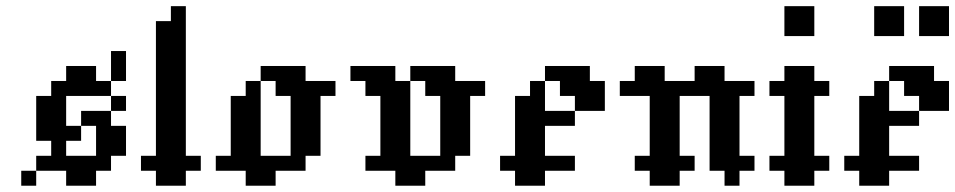

<svg xmlns="http://www.w3.org/2000/svg" viewBox="-20 -591 3040 611"><path d="M190.5 -381H238.1V-333.3H190.5ZM238.1 -381H285.7V-333.3H238.1ZM142.9 -333.3H190.5V-285.7H142.9ZM190.5 -333.3H238.1V-285.7H190.5ZM238.1 -333.3H285.7V-285.7H238.1ZM285.7 -333.3H333.3V-285.7H285.7ZM333.3 -381H381V-333.3H333.3ZM95.2 -285.7H142.9V-238.1H95.2ZM95.2 -238.1H142.9V-190.5H95.2ZM333.3 -428.6H381V-381H333.3ZM333.3 -285.7H381V-238.1H333.3ZM142.9 -285.7H190.5V-238.1H142.9ZM142.9 -238.1H190.5V-190.5H142.9ZM95.2 -190.5H142.9V-142.9H95.2ZM142.9 -190.5H190.5V-142.9H142.9ZM190.5 -190.5H238.1V-142.9H190.5ZM238.1 -238.1H285.7V-190.5H238.1ZM285.7 -238.1H333.3V-190.5H285.7ZM142.9 -142.9H190.5V-95.2H142.9ZM95.2 -95.2H142.9V-47.6H95.2ZM142.9 -95.2H190.5V-47.6H142.9ZM190.5 -95.2H238.1V-47.6H190.5ZM238.1 -95.2H285.7V-47.6H238.1ZM285.7 -95.2H333.3V-47.6H285.7ZM190.5 -47.6H238.1V0H190.5ZM238.1 -47.6H285.7V0H238.1ZM47.6 -47.6H95.2V0H47.6ZM285.7 -190.5H333.3V-142.9H285.7ZM285.7 -142.9H333.3V-95.2H285.7ZM333.3 -190.5H381V-142.9H333.3ZM333.3 -142.9H381V-95.2H333.3Z M476.2 -47.6H523.8V0H476.2ZM523.8 -47.6H571.4V0H523.8ZM428.6 -95.2H476.2V-47.6H428.6ZM476.2 -95.2H523.8V-47.6H476.2ZM523.8 -95.2H571.4V-47.6H523.8ZM571.4 -95.2H619V-47.6H571.4ZM476.2 -142.9H523.8V-95.2H476.2ZM523.8 -142.9H571.4V-95.2H523.8ZM523.8 -190.5H571.4V-142.9H523.8ZM523.8 -238.1H571.4V-190.5H523.8ZM476.2 -238.1H523.8V-190.5H476.2ZM476.2 -285.7H523.8V-238.1H476.2ZM476.2 -333.3H523.8V-285.7H476.2ZM476.2 -190.5H523.8V-142.9H476.2ZM523.8 -285.7H571.4V-238.1H523.8ZM523.8 -333.3H571.4V-285.7H523.8ZM523.8 -381H571.4V-333.3H523.8ZM523.8 -523.8H571.4V-476.2H523.8ZM523.8 -476.2H571.4V-428.6H523.8ZM523.8 -428.6H571.4V-381H523.8ZM476.2 -381H523.8V-333.3H476.2ZM476.2 -428.6H523.8V-381H476.2ZM476.2 -476.2H523.8V-428.6H476.2ZM476.2 -523.8H523.8V-476.2H476.2ZM523.8 -571.4H571.4V-523.8H523.8Z M666.7 -95.2H714.3V-47.6H666.7ZM714.3 -95.2H761.9V-47.6H714.3ZM761.9 -95.2H809.5V-47.6H761.9ZM809.5 -95.2H857.1V-47.6H809.5ZM761.9 -47.6H809.5V0H761.9ZM904.8 -95.2H952.4V-47.6H904.8ZM952.4 -142.9H1000V-95.2H952.4ZM904.8 -142.9H952.4V-95.2H904.8ZM904.8 -190.5H952.4V-142.9H904.8ZM904.8 -238.1H952.4V-190.5H904.8ZM952.4 -238.1H1000V-190.5H952.4ZM952.4 -190.5H1000V-142.9H952.4ZM714.3 -142.9H761.9V-95.2H714.3ZM761.9 -142.9H809.5V-95.2H761.9ZM761.9 -190.5H809.5V-142.9H761.9ZM714.3 -190.5H761.9V-142.9H714.3ZM714.3 -238.1H761.9V-190.5H714.3ZM952.4 -285.7H1000V-238.1H952.4ZM904.8 -285.7H952.4V-238.1H904.8ZM761.9 -285.7H809.5V-238.1H761.9ZM714.3 -285.7H761.9V-238.1H714.3ZM1000 -333.3H1047.6V-285.7H1000ZM952.4 -333.3H1000V-285.7H952.4ZM904.8 -333.3H952.4V-285.7H904.8ZM857.1 -333.3H904.8V-285.7H857.1ZM809.5 -381H857.1V-333.3H809.5ZM857.1 -381H904.8V-333.3H857.1ZM904.8 -381H952.4V-333.3H904.8ZM761.9 -238.1H809.5V-190.5H761.9ZM761.9 -333.3H809.5V-285.7H761.9ZM809.5 -47.6H857.1V0H809.5ZM857.1 -95.2H904.8V-47.6H857.1Z M1095.2 -381H1142.9V-333.3H1095.2ZM1142.9 -381H1190.5V-333.3H1142.9ZM1190.5 -381H1238.1V-333.3H1190.5ZM1142.9 -333.3H1190.5V-285.7H1142.9ZM1190.5 -333.3H1238.1V-285.7H1190.5ZM1238.1 -333.3H1285.7V-285.7H1238.1ZM1238.1 -285.7H1285.7V-238.1H1238.1ZM1238.1 -238.1H1285.7V-190.5H1238.1ZM1238.1 -190.5H1285.7V-142.9H1238.1ZM1238.1 -142.9H1285.7V-95.2H1238.1ZM1190.5 -142.9H1238.1V-95.2H1190.5ZM1190.5 -190.5H1238.1V-142.9H1190.5ZM1190.5 -238.1H1238.1V-190.5H1190.5ZM1190.5 -285.7H1238.1V-238.1H1190.5ZM1285.7 -381H1333.3V-333.3H1285.7ZM1333.3 -381H1381V-333.3H1333.3ZM1381 -381H1428.6V-333.3H1381ZM1333.3 -333.3H1381V-285.7H1333.3ZM1381 -333.3H1428.6V-285.7H1381ZM1428.6 -333.3H1476.2V-285.7H1428.6ZM1476.2 -333.3H1523.8V-285.7H1476.2ZM1428.6 -285.7H1476.2V-238.1H1428.6ZM1428.6 -238.1H1476.2V-190.5H1428.6ZM1428.6 -190.5H1476.2V-142.9H1428.6ZM1428.6 -142.9H1476.2V-95.2H1428.6ZM1381 -142.9H1428.6V-95.2H1381ZM1381 -190.5H1428.6V-142.9H1381ZM1381 -238.1H1428.6V-190.5H1381ZM1381 -285.7H1428.6V-238.1H1381ZM1381 -95.2H1428.6V-47.6H1381ZM1333.3 -95.2H1381V-47.6H1333.3ZM1285.7 -95.2H1333.3V-47.6H1285.7ZM1238.1 -95.2H1285.7V-47.6H1238.1ZM1190.5 -95.2H1238.1V-47.6H1190.5ZM1142.9 -95.2H1190.5V-47.6H1142.9ZM1285.7 -47.6H1333.3V0H1285.7ZM1238.1 -47.6H1285.7V0H1238.1Z M1619 -95.2H1666.7V-47.6H1619ZM1571.4 -95.2H1619V-47.6H1571.4ZM1666.7 -95.2H1714.3V-47.6H1666.7ZM1619 -47.6H1666.7V0H1619ZM1666.7 -47.6H1714.3V0H1666.7ZM1619 -190.5H1666.7V-142.9H1619ZM1666.7 -190.5H1714.3V-142.9H1666.7ZM1666.7 -238.1H1714.3V-190.5H1666.7ZM1666.7 -285.7H1714.3V-238.1H1666.7ZM1619 -285.7H1666.7V-238.1H1619ZM1619 -238.1H1666.7V-190.5H1619ZM1666.7 -333.3H1714.3V-285.7H1666.7ZM1714.3 -381H1761.9V-333.3H1714.3ZM1809.5 -381H1857.1V-333.3H1809.5ZM1761.9 -381H1809.5V-333.3H1761.9ZM1809.5 -333.3H1857.1V-285.7H1809.5ZM1714.3 -95.2H1761.9V-47.6H1714.3ZM1761.9 -333.3H1809.5V-285.7H1761.9ZM1857.1 -333.3H1904.8V-285.7H1857.1ZM1857.1 -285.7H1904.8V-238.1H1857.1ZM1809.5 -285.7H1857.1V-238.1H1809.5ZM1761.9 -238.1H1809.5V-190.5H1761.9ZM1714.3 -238.1H1761.9V-190.5H1714.3ZM1619 -142.9H1666.7V-95.2H1619ZM1666.7 -142.9H1714.3V-95.2H1666.7ZM1761.9 -95.2H1809.5V-47.6H1761.9Z M2000 -95.2H2047.6V-47.6H2000ZM2047.6 -95.2H2095.2V-47.6H2047.6ZM2095.2 -95.2H2142.9V-47.6H2095.2ZM2142.9 -95.2H2190.5V-47.6H2142.9ZM2047.6 -47.6H2095.2V0H2047.6ZM2095.2 -47.6H2142.9V0H2095.2ZM2238.1 -95.2H2285.7V-47.6H2238.1ZM2285.7 -95.2H2333.3V-47.6H2285.7ZM2333.3 -95.2H2381V-47.6H2333.3ZM2285.7 -47.6H2333.3V0H2285.7ZM2285.7 -142.9H2333.3V-95.2H2285.7ZM2238.1 -142.9H2285.7V-95.2H2238.1ZM2238.1 -190.5H2285.7V-142.9H2238.1ZM2238.1 -238.1H2285.7V-190.5H2238.1ZM2285.7 -238.1H2333.3V-190.5H2285.7ZM2285.7 -190.5H2333.3V-142.9H2285.7ZM2047.6 -142.9H2095.2V-95.2H2047.6ZM2095.2 -142.9H2142.9V-95.2H2095.2ZM2095.2 -190.5H2142.9V-142.9H2095.2ZM2047.6 -190.5H2095.2V-142.9H2047.6ZM2047.6 -238.1H2095.2V-190.5H2047.6ZM2095.2 -238.1H2142.9V-190.5H2095.2ZM2285.7 -285.7H2333.3V-238.1H2285.7ZM2238.1 -285.7H2285.7V-238.1H2238.1ZM2095.2 -285.7H2142.9V-238.1H2095.2ZM2047.6 -333.3H2095.2V-285.7H2047.6ZM2047.6 -285.7H2095.2V-238.1H2047.6ZM2333.3 -333.3H2381V-285.7H2333.3ZM2285.7 -333.3H2333.3V-285.7H2285.7ZM2238.1 -333.3H2285.7V-285.7H2238.1ZM2095.2 -333.3H2142.9V-285.7H2095.2ZM2142.9 -333.3H2190.5V-285.7H2142.9ZM2190.5 -333.3H2238.1V-285.7H2190.5ZM2000 -333.3H2047.6V-285.7H2000ZM1952.4 -333.3H2000V-285.7H1952.4ZM2000 -381H2047.6V-333.3H2000ZM2047.6 -381H2095.2V-333.3H2047.6ZM2190.5 -381H2238.1V-333.3H2190.5ZM2238.1 -381H2285.7V-333.3H2238.1Z M2428.6 -95.2H2476.2V-47.6H2428.6ZM2476.2 -95.2H2523.8V-47.6H2476.2ZM2523.8 -95.2H2571.4V-47.6H2523.8ZM2571.4 -95.2H2619V-47.6H2571.4ZM2476.2 -47.6H2523.8V0H2476.2ZM2523.8 -47.6H2571.4V0H2523.8ZM2523.8 -142.9H2571.4V-95.2H2523.8ZM2476.2 -142.9H2523.8V-95.2H2476.2ZM2476.2 -190.5H2523.8V-142.9H2476.2ZM2476.2 -238.1H2523.8V-190.5H2476.2ZM2523.8 -238.1H2571.4V-190.5H2523.8ZM2523.8 -285.7H2571.4V-238.1H2523.8ZM2523.8 -190.5H2571.4V-142.9H2523.8ZM2476.2 -285.7H2523.8V-238.1H2476.2ZM2476.2 -333.3H2523.8V-285.7H2476.2ZM2523.8 -333.3H2571.4V-285.7H2523.8ZM2523.8 -381H2571.4V-333.3H2523.8ZM2476.2 -381H2523.8V-333.3H2476.2ZM2428.6 -333.3H2476.2V-285.7H2428.6ZM2571.4 -333.3H2619V-285.7H2571.4ZM2523.8 -523.8H2571.4V-476.2H2523.8ZM2476.2 -523.8H2523.8V-476.2H2476.2ZM2476.2 -571.4H2523.8V-523.8H2476.2ZM2523.8 -571.4H2571.4V-523.8H2523.8Z M2714.3 -95.2H2761.9V-47.6H2714.3ZM2666.7 -95.2H2714.3V-47.6H2666.7ZM2761.9 -95.2H2809.5V-47.6H2761.9ZM2714.3 -47.6H2761.9V0H2714.3ZM2761.9 -47.6H2809.5V0H2761.9ZM2714.3 -190.5H2761.9V-142.9H2714.3ZM2761.9 -190.5H2809.5V-142.9H2761.9ZM2761.9 -238.1H2809.5V-190.5H2761.9ZM2761.9 -285.7H2809.5V-238.1H2761.9ZM2714.3 -285.7H2761.9V-238.1H2714.3ZM2714.3 -238.1H2761.9V-190.5H2714.3ZM2761.9 -333.3H2809.5V-285.7H2761.9ZM2809.5 -381H2857.1V-333.3H2809.5ZM2904.8 -381H2952.4V-333.3H2904.8ZM2857.1 -381H2904.8V-333.3H2857.1ZM2904.8 -333.3H2952.4V-285.7H2904.8ZM2809.5 -95.2H2857.1V-47.6H2809.5ZM2857.1 -333.3H2904.8V-285.7H2857.1ZM2952.4 -333.3H3000V-285.7H2952.4ZM2952.4 -285.7H3000V-238.1H2952.4ZM2904.8 -285.7H2952.4V-238.1H2904.8ZM2857.1 -238.1H2904.8V-190.5H2857.1ZM2809.5 -238.1H2857.1V-190.5H2809.5ZM2714.3 -142.9H2761.9V-95.2H2714.3ZM2761.9 -142.9H2809.5V-95.2H2761.9ZM2857.1 -95.2H2904.8V-47.6H2857.1ZM2761.9 -571.4H2809.5V-523.8H2761.9ZM2809.5 -571.4H2857.1V-523.8H2809.5ZM2809.5 -523.8H2857.1V-476.2H2809.5ZM2761.9 -523.8H2809.5V-476.2H2761.9ZM2904.8 -571.4H2952.4V-523.8H2904.8ZM2952.4 -571.4H3000V-523.8H2952.4ZM2952.4 -523.8H3000V-476.2H2952.4ZM2904.8 -523.8H2952.4V-476.2H2904.8Z"/></svg>

Font: Jacquard 12
Style: Regular
Weight: 400
Designer: Sarah Cadigan-Fried
Version: Version 1.000; ttfautohint (v1.8.4.7-5d5b)